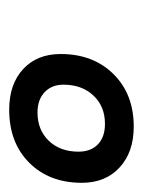

<svg xmlns="http://www.w3.org/2000/svg" viewBox="32 -798 304 407"><g transform="rotate(90 183.5 -594.0)"><path d="M94 -571Q94 -640 136.5 -683Q179 -726 248 -726Q302 -726 334.5 -696Q367 -666 367 -616Q367 -547 324.5 -504.5Q282 -462 212 -462Q158 -462 126 -491.5Q94 -521 94 -571ZM301 -609Q301 -635 285.5 -650Q270 -665 242 -665Q205 -665 182 -640.5Q159 -616 159 -577Q159 -552 175 -537Q191 -522 218 -522Q255 -522 278 -546Q301 -570 301 -609Z"/></g></svg>

Font: KoHo SemiBold
Style: Italic
Weight: 600
Italic angle: -10°
Version: Version 1.000; ttfautohint (v1.6)